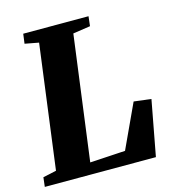

<svg xmlns="http://www.w3.org/2000/svg" viewBox="-112 -836 846 929"><g transform="rotate(-15 311.0 -371.5)"><path d="M-2 0 3.5 -47 70.5 -61.5 152 -681.5 82.5 -694.5 89 -743H416L410.5 -694.5L323.5 -681.5L241 -57.5L418 -68L520 -288L606.5 -277.5L554.5 0Z"/></g></svg>

Font: Merriweather 36pt Black
Style: Italic
Weight: 900
Italic angle: -7.8°
Version: Version 2.101